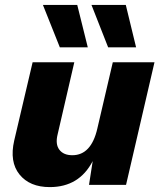

<svg xmlns="http://www.w3.org/2000/svg" viewBox="-20 -754 650 783"><path d="M338 -561H224L155 -734H295ZM535 -561H421L353 -734H493ZM440 -500H610L494 0H343L358 -97Q303 9 183 9Q101 9 59.5 -42.5Q18 -94 38 -181L113 -500H283L215 -206Q205 -166 222 -143.5Q239 -121 275 -121Q352 -121 377 -230Z"/></svg>

Font: Elaine Sans
Style: Bold Italic
Weight: 700
Italic angle: -13°
Designer: Wei Huang
Foundry: Wei Huang
Version: Version 2.001;December 24, 2019;FontCreator 12.0.0.2547 64-b